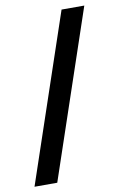

<svg xmlns="http://www.w3.org/2000/svg" viewBox="-93 -761 555 873"><g transform="rotate(-10 184.0 -325.0)"><path d="M360 -711H255L-6 61H99Z"/></g></svg>

Font: Noto Sans KR Bold
Style: Regular
Weight: 700
Designer: Ryoko NISHIZUKA  (kana & ideographs); Paul D. Hunt (Latin, Greek & Cyrillic); Wenlong ZHANG  (bopomofo); Sandoll Communi
Foundry: Adobe Systems Incorporated
Version: Version 1.004;PS 1.004;hotconv 1.0.82;makeotf.lib2.5.63406